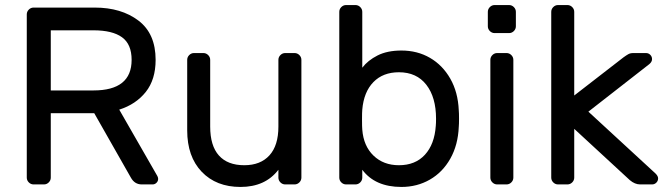

<svg xmlns="http://www.w3.org/2000/svg" viewBox="-20 -730 2638 760"><path d="M596 -493Q596 -415 557 -366Q518 -317 452 -296L603 -33Q606 -27 606 -22Q606 -13 599.5 -6.5Q593 0 584 0H541Q513 0 498 -27L353 -282H181V-27Q181 -16 173 -8Q165 0 154 0H113Q102 0 94 -8Q86 -16 86 -27V-673Q86 -684 94 -692Q102 -700 113 -700H355Q460 -700 528 -648.5Q596 -597 596 -493ZM350 -372Q501 -372 501 -493Q501 -555 463 -582.5Q425 -610 350 -610H181V-372Z M748 -520H785Q796 -520 804 -512Q812 -504 812 -493V-229Q812 -153 846.5 -114.5Q881 -76 947 -76Q1011 -76 1046.5 -115Q1082 -154 1082 -229V-493Q1082 -504 1090 -512Q1098 -520 1109 -520H1146Q1157 -520 1165 -512Q1173 -504 1173 -493V-27Q1173 -16 1165 -8Q1157 0 1146 0H1109Q1098 0 1090 -8Q1082 -16 1082 -27V-58Q1030 10 932 10Q836 10 778.5 -50Q721 -110 721 -214V-493Q721 -504 729 -512Q737 -520 748 -520Z M1797 -261Q1797 -238 1796 -228Q1793 -156 1762.5 -102Q1732 -48 1681.5 -19Q1631 10 1569 10Q1465 10 1414 -58V-27Q1414 -16 1406 -8Q1398 0 1387 0H1350Q1339 0 1331 -8Q1323 -16 1323 -27V-683Q1323 -694 1331 -702Q1339 -710 1350 -710H1387Q1398 -710 1406 -702Q1414 -694 1414 -683V-462Q1436 -491 1474.5 -510.5Q1513 -530 1569 -530Q1632 -530 1682 -501Q1732 -472 1762.5 -418.5Q1793 -365 1796 -293Q1797 -283 1797 -261ZM1705 -232Q1706 -242 1706 -260Q1706 -345 1667.5 -394.5Q1629 -444 1559 -444Q1496 -444 1458 -405Q1420 -366 1414 -296Q1413 -286 1413 -257Q1413 -227 1414 -217Q1419 -152 1458.5 -114Q1498 -76 1559 -76Q1624 -76 1662 -117.5Q1700 -159 1705 -232Z M1995 -599H1938Q1927 -599 1919 -607Q1911 -615 1911 -626V-683Q1911 -694 1919 -702Q1927 -710 1938 -710H1995Q2006 -710 2014 -702Q2022 -694 2022 -683V-626Q2022 -615 2014 -607Q2006 -599 1995 -599ZM1985 0H1948Q1937 0 1929 -8Q1921 -16 1921 -27V-493Q1921 -504 1929 -512Q1937 -520 1948 -520H1985Q1996 -520 2004 -512Q2012 -504 2012 -493V-27Q2012 -16 2004 -8Q1996 0 1985 0Z M2253 -27Q2253 -16 2245 -8Q2237 0 2226 0H2189Q2178 0 2170 -8Q2162 -16 2162 -27V-683Q2162 -694 2170 -702Q2178 -710 2189 -710H2226Q2237 -710 2245 -702Q2253 -694 2253 -683V-352L2448 -503Q2459 -511 2467 -515.5Q2475 -520 2487 -520H2537Q2547 -520 2554 -513Q2561 -506 2561 -496Q2561 -485 2550 -476L2309 -288L2575 -43Q2585 -33 2585 -24Q2585 -14 2578 -7Q2571 0 2561 0H2514Q2493 0 2473 -17L2253 -220Z"/></svg>

Font: Rubik
Style: Regular
Weight: 400
Designer: Hubert & Fischer
Foundry: Hubert & Fischer
Version: Version 1.100